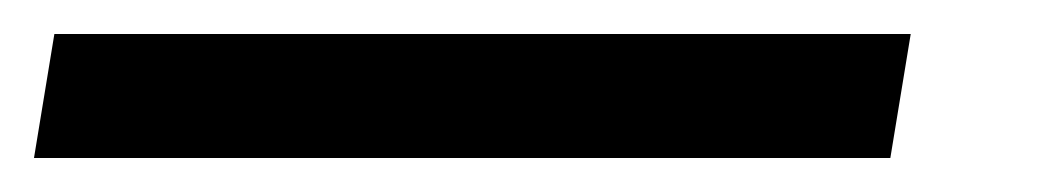

<svg xmlns="http://www.w3.org/2000/svg" viewBox="-35 -20 616 113"><path d="M-15 73 -3 0H501L489 73Z"/></svg>

Font: Rokkitt SemiBold
Style: Italic
Weight: 600
Italic angle: -9°
Designer: Vernon Adams
Foundry: Vernon Adams
Version: Version 3.103